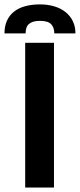

<svg xmlns="http://www.w3.org/2000/svg" viewBox="-44 -840 358 860"><path d="M0 0ZM197.8 0H68.8V-648.4H197.8ZM134.8 -820.3Q170.4 -820.3 200 -811.3Q229.5 -802.2 250.2 -785.4Q271 -768.6 282.5 -744.6Q293.9 -720.7 293.9 -690.4H199.2Q199.2 -716.8 185.1 -731.7Q170.9 -746.6 134.8 -746.6Q116.7 -746.6 104.5 -742.7Q92.3 -738.8 84.7 -731.7Q77.1 -724.6 74 -714.1Q70.8 -703.6 70.8 -690.4H-23.9Q-23.9 -723.6 -12.5 -748Q-1 -772.5 19.8 -788.6Q40.5 -804.7 69.8 -812.5Q99.1 -820.3 134.8 -820.3Z"/></svg>

Font: Carlito
Style: Bold
Weight: 700
Designer: Lukasz Dziedzic
Foundry: tyPoland Lukasz Dziedzic
Version: Version 1.104